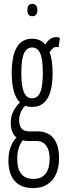

<svg xmlns="http://www.w3.org/2000/svg" viewBox="-20 -742 327 982"><path d="M144 -195Q125 -195 109 -201Q78 -170 78 -125Q78 -101 89.5 -85.5Q101 -70 131 -70H173Q226 -70 254 -34.5Q282 1 282 66Q282 138 247.5 179Q213 220 149 220Q88 220 55.5 184Q23 148 23 79Q23 6 64 -39Q49 -51 42 -70.5Q35 -90 35 -114Q35 -145 47.5 -171Q60 -197 82 -218Q40 -258 40 -369Q40 -544 144 -544Q187 -544 212 -514Q233 -552 268 -552Q280 -552 286 -548L280 -501Q276 -502 269 -502Q250 -502 234 -475Q249 -434 249 -369Q249 -195 144 -195ZM144 -239Q173 -239 186 -270Q199 -301 199 -369Q199 -438 186 -468.5Q173 -499 144 -499Q116 -499 102.5 -468.5Q89 -438 89 -369Q89 -301 102.5 -270Q116 -239 144 -239ZM68 70Q68 173 151 173Q193 173 213.5 146Q234 119 234 70Q234 27 216.5 3Q199 -21 166 -21H124Q109 -21 96 -24Q68 13 68 70ZM145 -659Q120 -659 120 -690Q120 -722 145 -722Q171 -722 171 -690Q171 -659 145 -659Z"/></svg>

Font: Georama Extra Condensed Light
Style: Regular
Weight: 300
Width: 2
Designer: Jean-Baptiste Levee
Foundry: Production Type
Version: Version 1.000